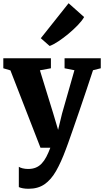

<svg xmlns="http://www.w3.org/2000/svg" viewBox="-22 -914 643 1188"><path d="M155 254Q135.5 254 120.2 251.2Q105 248.5 94.5 243.5V118Q102 123.5 118 127.5Q134 131.5 152 131.5Q178.5 131.5 199 123.2Q219.5 115 235.5 98.2Q251.5 81.5 264.5 56.8Q277.5 32 289.5 0H228.5L42.5 -478.5L-1.5 -491.5V-553.5H293V-491.5L225 -479L307.5 -211.5L337.5 -110.5L362 -211.5L438.5 -479.5L377.5 -491.5V-553.5H601.5V-491.5L553.5 -479.5Q535 -423 513.2 -358Q491.5 -293 469.8 -230Q448 -167 429.8 -114.2Q411.5 -61.5 399.2 -27.2Q387 7 384.5 12.5Q356 89.5 325.2 143.5Q294.5 197.5 254 225.8Q213.5 254 155 254ZM284.5 -630 230.5 -677.5 402.5 -894 498.5 -808.5Q485.5 -785.5 459.5 -758.5Q433.5 -731.5 402 -705.2Q370.5 -679 340 -658.8Q309.5 -638.5 286.5 -630Z"/></svg>

Font: Merriweather 24pt Black
Style: Regular
Weight: 900
Designer: Eben Sorkin
Foundry: Eben Sorkin
Version: Version 2.100